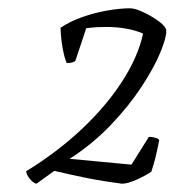

<svg xmlns="http://www.w3.org/2000/svg" viewBox="-20 -790 421 463"><path d="M68 -347Q61 -348 52.5 -358Q44 -368 43 -377Q118 -423 177 -478.5Q236 -534 274.5 -593.5Q313 -653 325 -709Q307 -717 284 -721Q261 -725 237 -725Q227 -725 215.5 -724.5Q204 -724 188 -722L162 -644Q158 -638 141 -638Q136 -648 131.5 -671.5Q127 -695 126 -723Q148 -738 177.5 -748.5Q207 -759 238 -764.5Q269 -770 294 -770Q306 -770 327 -760Q348 -750 364.5 -737.5Q381 -725 381 -715Q381 -698 366 -662Q351 -626 321.5 -581Q292 -536 248.5 -490Q205 -444 148 -407L297 -393L339 -460Q346 -460 354 -458Q362 -456 364 -452Q361 -437 359 -428Q357 -419 354.5 -408.5Q352 -398 345 -376Q332 -367 310 -357Q288 -347 274 -347Q228 -353 190.5 -360.5Q153 -368 111 -378Z"/></svg>

Font: Texturina 72pt 72pt Thin
Style: Italic
Weight: 100
Italic angle: -11°
Designer: Guillermo Torres Carreño
Foundry: Omnibus-Type
Version: Version 1.002; ttfautohint (v1.8.3)